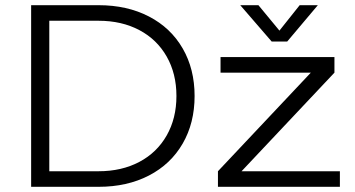

<svg xmlns="http://www.w3.org/2000/svg" viewBox="-20 -720 1370 740"><path d="M100 -700H360Q470 -700 554 -656.5Q638 -613 684 -533.5Q730 -454 730 -350Q730 -246 684 -166.5Q638 -87 554 -43.5Q470 0 360 0H100ZM660 -350Q660 -436 622.5 -502Q585 -568 517 -604Q449 -640 360 -640H170V-60H360Q449 -60 517 -96Q585 -132 622.5 -198Q660 -264 660 -350ZM820 -60 1178 -440H830V-500H1269V-440L911 -60H1290V0H820ZM1027 -560 906 -700H976L1057 -602L1135 -700H1205L1087 -560Z"/></svg>

Font: Goli Light
Style: Regular
Weight: 300
Designer: jaikishan Patel
Foundry: MagicType
Version: Version 1.000